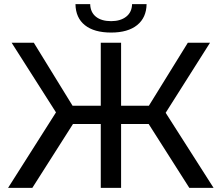

<svg xmlns="http://www.w3.org/2000/svg" viewBox="-20 -906 1069 926"><path d="M697 -308 893 0H1010L779 -362L993 -700H886L698 -396H564V-700H466V-396H330L143 -700H36L250 -364L19 0H136L332 -308H466V0H564V-308ZM389.5 -784.5C419.2 -760.8 461.3 -749 516 -749C570 -749 611.8 -761 641.5 -785C671.2 -809 686.3 -842.7 687 -886H617C616.3 -860 606.8 -839.8 588.5 -825.5C570.2 -811.2 546 -804 516 -804C484.7 -804 460.2 -811.2 442.5 -825.5C424.8 -839.8 415.7 -860 415 -886H344C344.7 -842 359.8 -808.2 389.5 -784.5Z"/></svg>

Font: Rookery
Style: Regular
Weight: 400
Designer: Ryan Kimball / Julieta Ulanovsky
Foundry: Motorola Mobility LLC.
Version: Version 1.0